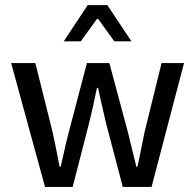

<svg xmlns="http://www.w3.org/2000/svg" viewBox="-20 -736 769 756"><path d="M119.1 -487.8 187 -216.3Q198.7 -163.6 214.8 -79.1H218.8L229 -124Q242.7 -185.5 251 -216.3L322.3 -487.8H410.6L483.4 -216.3L507.3 -118.7L517.1 -79.1H521Q527.3 -106.4 538.1 -161.1Q541.5 -179.2 549.3 -216.3L616.2 -487.8H704.6L576.7 0H463.4L397.9 -249.5Q395 -260.3 377.4 -337.9Q374 -355 366.2 -390.1H361.8Q343.3 -299.8 330.1 -248.5L266.1 0H157.2L23.9 -487.8ZM402.8 -715.8 497.6 -573.2H430.2L366.2 -662.1H362.3L297.9 -573.2H231L325.2 -715.8Z"/></svg>

Font: Varta SemiBold
Style: Regular
Weight: 600
Designer: Joana Correia, Viktoriya Grabowska, Eben Sorkin
Foundry: Sorkin Type
Version: Version 1.003; ttfautohint (v1.3) -l 8 -r 24 -G 200 -x 12 -H